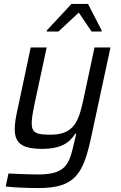

<svg xmlns="http://www.w3.org/2000/svg" viewBox="-20 -751 614 975"><path d="M218 -597 217 -591H277L380 -687L445 -591H496V-597L427 -731H343ZM175 204C365 204 404 130 445 -64L541 -510H460L404 -248C381 -142 360 -67 238 -67C168 -67 141 -74 141 -125C141 -147 146 -178 155 -221L217 -510H136L69 -195C60 -156 55 -122 55 -95C55 -26 89 5 194 5C289 5 333 -26 362 -72H367C364 -56 359 -38 355 -20C331 85 313 135 172 135C134 135 80 133 23 130L9 196C50 201 119 204 175 204Z"/></svg>

Font: Saira UNSAM
Style: Italic
Weight: 400
Italic angle: -12°
Designer: Hector Gatti with collaboration of the Omnibus-Type team
Foundry: Omnibus-Type
Version: Version 0.072;PS 000.072;hotconv 1.0.88;makeotf.lib2.5.64775